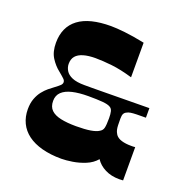

<svg xmlns="http://www.w3.org/2000/svg" viewBox="-127 -841 985 981"><g transform="rotate(20 365.0 -350.0)"><path d="M641 8Q636 8 630.5 8.5Q625 9 620 9Q576 9 542.5 -8Q509 -25 491 -53Q469 -27 435 -13Q401 1 366 6.5Q331 12 306 12Q247 12 200.5 -0.5Q154 -13 122.5 -36.5Q91 -60 75 -93.5Q59 -127 59 -168Q59 -201 68.5 -226Q78 -251 92 -268.5Q106 -286 120.5 -298Q135 -310 145 -317Q168 -334 176 -342Q184 -350 184 -359Q184 -368 176 -376Q168 -384 145 -403Q118 -424 98 -455.5Q78 -487 78 -536Q78 -579 93 -612Q108 -645 138 -667.5Q168 -690 212 -701Q256 -712 314 -712Q343 -712 389.5 -707Q436 -702 499 -689V-501Q435 -520 384.5 -525.5Q334 -531 296 -531Q257 -531 230 -523Q203 -515 189.5 -499Q176 -483 176 -457Q176 -438 186.5 -420.5Q197 -403 221.5 -392.5Q246 -382 289 -382Q308 -382 331.5 -382Q355 -382 393.5 -382.5Q432 -383 491.5 -383.5Q551 -384 641 -385V-333Q611 -333 591 -332.5Q571 -332 558.5 -330Q546 -328 538 -323Q529 -319 524.5 -310.5Q520 -302 520 -284Q520 -262 520.5 -248.5Q521 -235 523 -226Q525 -217 528 -211Q531 -205 534 -200Q545 -185 567 -178.5Q589 -172 618 -172Q624 -172 629.5 -172Q635 -172 641 -173ZM320 -170Q368 -170 398 -175Q428 -180 443 -190Q450 -194 454.5 -199.5Q459 -205 461 -213Q463 -221 464 -234Q465 -247 465 -266Q465 -289 461.5 -303Q458 -317 447 -323Q434 -331 404.5 -333.5Q375 -336 327 -336Q277 -336 241 -327.5Q205 -319 185.5 -300.5Q166 -282 166 -252Q166 -220 184 -202.5Q202 -185 236.5 -177.5Q271 -170 320 -170Z"/></g></svg>

Font: Ojuju
Style: Bold
Weight: 700
Designer: Chisaokwu Joboson, Mirko Velimirovic
Foundry: Udi Foundry
Version: Version 1.000